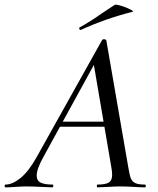

<svg xmlns="http://www.w3.org/2000/svg" viewBox="-58 -807 680 827"><path d="M-34 -12Q-5 -12 29.5 -39.5Q64 -67 98 -127L382 -635Q384 -638 389 -638Q398 -638 400 -633L495 -84Q500 -53 505.5 -39Q511 -25 524.5 -18.5Q538 -12 566 -12Q570 -12 570 -6Q570 0 566 0Q551 0 519 -2Q483 -4 462 -4Q440 -4 408 -2Q376 0 362 0Q359 0 359 -6Q359 -12 362 -12Q397 -12 411 -21Q425 -30 425 -54Q425 -68 422 -84L344 -541L378 -585L129 -131Q100 -79 100 -51Q100 -29 117 -20.5Q134 -12 168 -12Q172 -12 171.5 -6Q171 0 167 0Q155 0 121 -2Q79 -4 58 -4Q37 -4 9 -2Q-19 0 -34 0Q-38 0 -38 -6Q-38 -12 -34 -12ZM201 -283H418L420 -261H186ZM289 -678Q285 -678 283.5 -682.5Q282 -687 285 -689Q331 -714 383 -751Q430 -782 436 -786Q441 -789 464 -782Q487 -775 504 -766Q521 -757 512 -756Q394 -726 290 -678Z"/></svg>

Font: Cormorant Garamond Medium
Style: Italic
Weight: 500
Italic angle: -10°
Designer: Christian Thalmann (Catharsis Fonts)
Foundry: Catharsis Fonts
Version: Version 4.000